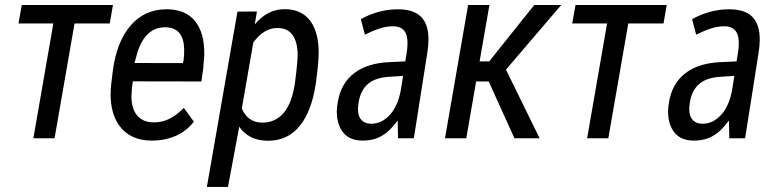

<svg xmlns="http://www.w3.org/2000/svg" viewBox="-20 -548 3077 761"><path d="M415 -455.1H275.4L196.3 0H112.3L191.4 -455.1H53.2L66.4 -528.3H427.7Z M705.1 -297.9 707.5 -308.6Q710.4 -329.6 710 -353Q708 -436 640.1 -439.9Q637.2 -439.9 634.8 -439.9Q557.1 -439.9 524.9 -341.3L513.2 -298.3ZM672.9 -7.8Q630.4 9.3 584.5 9.3Q582 9.3 579.6 9.3Q493.7 8.3 451.7 -51.8Q418.5 -99.1 418.5 -173.3Q418.5 -193.4 420.9 -215.3L426.8 -264.6Q441.4 -381.3 498 -447.3Q553.7 -511.2 639.6 -511.2Q642.6 -511.2 645.5 -511.2Q718.8 -509.3 754.9 -461.9Q789.6 -417 789.6 -337.4Q789.6 -333.5 789.6 -329.6V-329.1L785.2 -273.9L778.3 -226.1V-225.1H776.9L506.3 -225.6Q501 -188 501 -165.5Q501 -163.6 501 -162.1Q502 -116.2 523.9 -89.8Q545.9 -64 587.4 -63Q589.4 -63 591.3 -63Q619.1 -63 646 -74.7Q675.3 -87.4 707.5 -119.1L709 -120.1L710 -118.7L747.6 -66.9L748 -65.9L747.6 -64.9Q732.4 -45.4 713.9 -31.2Q695.3 -17.1 672.9 -7.8Z M1149.9 -226.1Q1159.7 -300.3 1159.7 -335Q1159.7 -340.8 1159.2 -345.7Q1152.3 -436 1081.1 -437Q1079.6 -437 1078.6 -437Q1025.9 -437 983.9 -379.4L938.5 -118.2Q960.9 -64.9 1014.6 -62Q1017.6 -62 1020.5 -62Q1070.8 -62 1104 -100.1Q1138.7 -140.1 1149.9 -226.1ZM1204.6 -112.3Q1154.3 9.8 1042.5 9.8Q1039.6 9.8 1036.6 9.8Q965.8 7.8 928.2 -45.4L883.8 191.4L883.3 192.9H881.8H802.2H799.8L800.3 190.9L920.9 -500.5L921.4 -502H922.9L996.1 -502.4H998V-500L989.7 -451.2Q1040 -511.7 1108.4 -511.7Q1109.4 -511.7 1110.4 -511.7Q1178.7 -510.7 1212.4 -461.4Q1243.2 -416 1243.2 -338.9Q1243.2 -332.5 1242.7 -325.7Q1241.2 -285.6 1232.4 -220.7Q1222.7 -156.2 1204.6 -112.3Z M1570.3 -200.7 1577.6 -247.1 1528.3 -244.1Q1468.8 -241.2 1439 -215.8Q1409.2 -190.4 1401.4 -142.6Q1398.9 -127.9 1398.9 -116.2Q1398.9 -91.8 1408.2 -78.1Q1422.4 -57.6 1452.1 -57.6Q1494.1 -57.6 1526.4 -94.2Q1559.6 -131.3 1570.3 -200.7ZM1557.6 -511.2Q1632.3 -511.2 1660.2 -467.3Q1678.7 -438 1678.2 -390.1Q1678.2 -366.7 1673.8 -339.4L1620.6 -2L1620.1 0H1618.7H1559.1H1557.6V-1.5L1556.2 -70.3Q1541 -49.8 1526.4 -35.2Q1511.7 -20.5 1495.1 -10.7Q1462.4 9.3 1417.5 9.3Q1357.9 9.3 1332.5 -33.7Q1314.9 -64 1314.9 -105Q1314.9 -122.1 1318.4 -141.1Q1330.1 -216.3 1382.8 -257.3Q1435.5 -298.3 1525.4 -301.8L1586.4 -304.7L1591.3 -334.5Q1595.2 -357.9 1595.2 -376.5Q1595.2 -403.8 1586.9 -418.9Q1573.2 -444.3 1536.6 -443.8Q1511.7 -443.8 1484.9 -435.1Q1457.5 -426.3 1428.2 -411.6L1426.3 -410.6L1425.8 -412.6L1410.6 -470.2L1410.2 -471.7L1411.6 -472.7Q1443.4 -490.7 1480.7 -501Q1518.1 -511.2 1557.6 -511.2Z M1917 -225.1H1867.2L1828.1 0H1743.7L1835.4 -528.3H1919.9L1880.9 -304.7H1918.9L2097.7 -528.3H2204.6L1985.4 -272L2118.7 0H2019Z M2609.9 -455.1H2470.2L2391.1 0H2307.1L2386.2 -455.1H2248L2261.2 -528.3H2622.6Z M2883.3 -200.7 2890.6 -247.1 2841.3 -244.1Q2781.7 -241.2 2752 -215.8Q2722.2 -190.4 2714.4 -142.6Q2711.9 -127.9 2711.9 -116.2Q2711.9 -91.8 2721.2 -78.1Q2735.4 -57.6 2765.1 -57.6Q2807.1 -57.6 2839.4 -94.2Q2872.6 -131.3 2883.3 -200.7ZM2870.6 -511.2Q2945.3 -511.2 2973.1 -467.3Q2991.7 -438 2991.2 -390.1Q2991.2 -366.7 2986.8 -339.4L2933.6 -2L2933.1 0H2931.6H2872.1H2870.6V-1.5L2869.1 -70.3Q2854 -49.8 2839.4 -35.2Q2824.7 -20.5 2808.1 -10.7Q2775.4 9.3 2730.5 9.3Q2670.9 9.3 2645.5 -33.7Q2627.9 -64 2627.9 -105Q2627.9 -122.1 2631.3 -141.1Q2643.1 -216.3 2695.8 -257.3Q2748.5 -298.3 2838.4 -301.8L2899.4 -304.7L2904.3 -334.5Q2908.2 -357.9 2908.2 -376.5Q2908.2 -403.8 2899.9 -418.9Q2886.2 -444.3 2849.6 -443.8Q2824.7 -443.8 2797.9 -435.1Q2770.5 -426.3 2741.2 -411.6L2739.3 -410.6L2738.8 -412.6L2723.6 -470.2L2723.1 -471.7L2724.6 -472.7Q2756.3 -490.7 2793.7 -501Q2831.1 -511.2 2870.6 -511.2Z"/></svg>

Font: MAUL Condensed Italic
Style: Condenced Regular Italic
Weight: 400
Italic angle: -12°
Designer: MAUL
Version: Version 1.0; 2020; ttfautohint (v1.8.3)